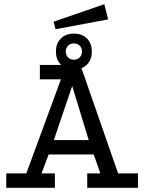

<svg xmlns="http://www.w3.org/2000/svg" viewBox="-20 -900 691 920"><path d="M10 0V-69H106L272 -520H171V-589H365L546 -69H641V0H398V-69H461L429 -160H213L179 -69H243V0ZM238 -229H405L326 -488ZM334 -739Q373 -739 396.5 -715.5Q420 -692 420 -653Q420 -614 396.5 -590.5Q373 -567 334 -567Q295 -567 271.5 -590.5Q248 -614 248 -653Q248 -692 271.5 -715.5Q295 -739 334 -739ZM334 -692Q317 -692 306 -681Q295 -670 295 -653Q295 -636 306 -625Q317 -614 334 -614Q351 -614 362 -625Q373 -636 373 -653Q373 -670 362 -681Q351 -692 334 -692ZM480 -880 498 -807 246 -760 237 -796Z"/></svg>

Font: Podkova
Style: Regular
Weight: 400
Designer: Ilya Yudin
Foundry: Cyreal (www.cyreal.org)
Version: Version 2.103